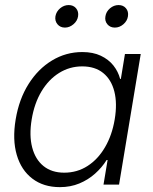

<svg xmlns="http://www.w3.org/2000/svg" viewBox="-20 -748 619 778"><path d="M222.7 10.3Q156.2 10.3 111.1 -24.2Q65.9 -58.6 47.9 -120.4Q29.8 -182.1 43.5 -264.2Q57.1 -346.2 95.7 -407.5Q134.3 -468.8 190.7 -502.9Q247.1 -537.1 313.5 -537.1Q356.9 -537.1 388.4 -522.2Q419.9 -507.3 439.5 -482.7Q459 -458 466.8 -428.2H469.7L486.3 -529.3H550.3L462.4 0H399.4L416 -99.6H412.1Q393.1 -69.3 365.2 -44.4Q337.4 -19.5 301.5 -4.6Q265.6 10.3 222.7 10.3ZM240.2 -48.3Q292.5 -48.3 334.7 -75.4Q377 -102.5 405.5 -151.4Q434.1 -200.2 444.8 -264.2Q455.6 -328.6 443.4 -377Q431.2 -425.3 398.2 -452.1Q365.2 -479 313 -479Q262.2 -479 219.5 -452.4Q176.8 -425.8 147.9 -377.4Q119.1 -329.1 108.4 -264.2Q97.7 -199.2 110.4 -150.6Q123 -102.1 156.2 -75.2Q189.5 -48.3 240.2 -48.3ZM445.3 -636.2Q426.3 -636.2 415 -649.7Q403.8 -663.1 407.2 -682.1Q410.2 -701.2 425.8 -714.4Q441.4 -727.5 460.4 -727.5Q479.5 -727.5 490.5 -714.4Q501.5 -701.2 498.5 -682.1Q495.6 -663.1 480 -649.7Q464.4 -636.2 445.3 -636.2ZM243.2 -636.2Q224.1 -636.2 212.9 -649.7Q201.7 -663.1 204.6 -682.1Q208 -701.2 223.6 -714.4Q239.3 -727.5 258.3 -727.5Q277.3 -727.5 288.3 -714.4Q299.3 -701.2 296.4 -682.1Q293.5 -663.1 277.6 -649.7Q261.7 -636.2 243.2 -636.2Z"/></svg>

Font: Inter 24pt Light
Style: Italic
Weight: 300
Italic angle: -9.3988°
Designer: Rasmus Andersson
Foundry: rsms
Version: Version 4.001;git-66647c0bb